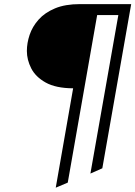

<svg xmlns="http://www.w3.org/2000/svg" viewBox="-20 -708 642 911"><path d="M244.5 182.5 327 -289Q244.5 -289.5 196.5 -316.5Q148.5 -343.5 128 -384Q107.5 -424.5 107.5 -466Q107.5 -503.5 120.5 -542.5Q133.5 -581.5 163 -614.8Q192.5 -648 240.8 -668.2Q289 -688.5 359.5 -688.5H602.5L465.5 90.5L409 115.5L541.5 -636.5H441L301.5 158.5Z"/></svg>

Font: Overpass ExtraLight
Style: Italic
Weight: 250
Italic angle: -10°
Designer: Delve Withrington, Dave Bailey, Thomas Jockin
Foundry: Delve Fonts LLC
Version: Version 4.000